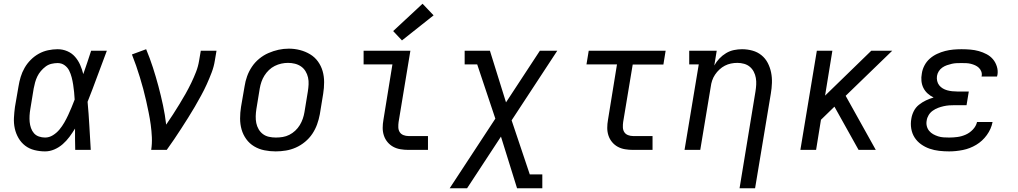

<svg xmlns="http://www.w3.org/2000/svg" viewBox="-20 -801 5440 1026"><path d="M221 8Q192 8 164 1Q136 -6 114.5 -22.5Q93 -39 79 -63Q65 -87 59 -114.5Q53 -142 54.5 -171.5Q56 -201 60 -230L79 -340Q83 -365 90.5 -390Q98 -415 111.5 -438.5Q125 -462 144.5 -481.5Q164 -501 187.5 -514Q211 -527 237 -532.5Q263 -538 288 -538Q315 -538 339.5 -527.5Q364 -517 381 -497.5Q398 -478 408.5 -454Q419 -430 425 -405Q436 -436 446.5 -467.5Q457 -499 467 -530H551Q525 -462 500 -393.5Q475 -325 448 -257Q454 -193 457.5 -128.5Q461 -64 465 0H382Q381 -29 381 -57.5Q381 -86 381 -114Q367 -91 351 -69.5Q335 -48 315 -30.5Q295 -13 270.5 -2.5Q246 8 221 8ZM221 -66Q243 -66 263 -78.5Q283 -91 297.5 -108.5Q312 -126 323.5 -146Q335 -166 344.5 -186.5Q354 -207 362.5 -227.5Q371 -248 379 -269Q378 -289 376 -309Q374 -329 371 -348.5Q368 -368 363 -387.5Q358 -407 349.5 -424Q341 -441 325 -452.5Q309 -464 288 -464Q272 -464 255 -460Q238 -456 224 -445.5Q210 -435 198.5 -421.5Q187 -408 179.5 -392.5Q172 -377 167.5 -360.5Q163 -344 160 -328L142 -218Q139 -201 138 -183.5Q137 -166 138.5 -149.5Q140 -133 145.5 -117Q151 -101 161.5 -89Q172 -77 188 -71.5Q204 -66 221 -66Z M788 0Q793 -34 791.5 -67.5Q790 -101 785.5 -134Q781 -167 774.5 -199Q768 -231 761 -262.5Q754 -294 745.5 -325.5Q737 -357 727.5 -388Q718 -419 707.5 -449.5Q697 -480 685 -510L761 -538Q781 -490 797 -440.5Q813 -391 826.5 -340.5Q840 -290 851 -238.5Q862 -187 868 -135Q887 -162 904.5 -189.5Q922 -217 939 -244.5Q956 -272 972 -300.5Q988 -329 1002 -358Q1016 -387 1027.5 -416.5Q1039 -446 1044 -477L1053 -530H1137L1128 -477Q1123 -445 1111 -413.5Q1099 -382 1085 -351Q1071 -320 1054.5 -290Q1038 -260 1021 -230.5Q1004 -201 985.5 -172Q967 -143 948.5 -114Q930 -85 910.5 -56.5Q891 -28 871 0Z M1453 8Q1422 8 1392.5 2Q1363 -4 1338 -19Q1313 -34 1296 -57.5Q1279 -81 1271 -109Q1263 -137 1263 -168Q1263 -199 1268 -230L1287 -340Q1291 -367 1300.5 -393.5Q1310 -420 1326 -444Q1342 -468 1365 -487Q1388 -506 1414.5 -517.5Q1441 -529 1468 -535Q1495 -541 1523 -541Q1554 -541 1583 -533.5Q1612 -526 1637 -511Q1662 -496 1679 -472.5Q1696 -449 1704 -421Q1712 -393 1712 -362Q1712 -331 1707 -300L1689 -190Q1684 -163 1674.5 -136.5Q1665 -110 1649 -86Q1633 -62 1610 -43Q1587 -24 1561 -12.5Q1535 -1 1507.5 3.5Q1480 8 1453 8ZM1454 -66Q1473 -66 1491 -69Q1509 -72 1526 -80.5Q1543 -89 1557.5 -102.5Q1572 -116 1582 -132.5Q1592 -149 1598 -166.5Q1604 -184 1607 -202L1625 -312Q1628 -331 1629 -350Q1630 -369 1626 -387Q1622 -405 1612.5 -420.5Q1603 -436 1588.5 -446Q1574 -456 1556 -460.5Q1538 -465 1519 -465Q1501 -465 1483 -461Q1465 -457 1448 -448.5Q1431 -440 1417 -426.5Q1403 -413 1393 -397Q1383 -381 1377 -363.5Q1371 -346 1368 -328L1350 -218Q1347 -199 1346.5 -180Q1346 -161 1349.5 -143.5Q1353 -126 1362 -110.5Q1371 -95 1385 -84.5Q1399 -74 1417 -70Q1435 -66 1454 -66Z M2163 0Q2141 0 2120 -3.5Q2099 -7 2081.5 -16.5Q2064 -26 2051 -41.5Q2038 -57 2031.5 -76.5Q2025 -96 2025 -117.5Q2025 -139 2029 -161L2077 -457H1923V-530H2173L2110 -149Q2108 -135 2108.5 -120.5Q2109 -106 2116 -95Q2123 -84 2136 -79Q2149 -74 2163 -74H2267V0ZM2128 -585 2081 -635 2238 -781 2297 -719Z M2383 205 2627 -167 2530 -457H2463V-530H2598L2684 -254L2865 -530H2958L2714 -158L2811 131H2878V205H2743L2657 -71L2476 205Z M3363 0Q3341 0 3320 -3.5Q3299 -7 3281.5 -16.5Q3264 -26 3251 -41.5Q3238 -57 3231.5 -76.5Q3225 -96 3225 -117.5Q3225 -139 3229 -161L3277 -457H3114L3126 -530H3537L3525 -456H3361L3310 -149Q3308 -135 3308.5 -120.5Q3309 -106 3316 -95Q3323 -84 3336 -79Q3349 -74 3363 -74H3467V0Z M3932 205 4017 -312Q4020 -331 4021 -349Q4022 -367 4019 -384.5Q4016 -402 4008 -417.5Q4000 -433 3987 -444Q3974 -455 3956.5 -460Q3939 -465 3920 -465Q3903 -465 3886 -461.5Q3869 -458 3853.5 -450Q3838 -442 3824.5 -429.5Q3811 -417 3801 -402Q3791 -387 3785.5 -370.5Q3780 -354 3778 -337L3722 0H3638L3714 -457H3663V-530H3810L3797 -451Q3808 -471 3824 -488Q3840 -505 3860 -517Q3880 -529 3902 -533.5Q3924 -538 3945 -538Q3974 -538 4001 -530.5Q4028 -523 4049 -506Q4070 -489 4082.5 -465Q4095 -441 4100.5 -414Q4106 -387 4105 -358Q4104 -329 4099 -300L4015 205Z M4257 0 4345 -530H4428L4389 -290L4636 -530H4748L4499 -289L4660 0H4568L4443 -224L4439 -231L4367 -161L4341 0Z M5052 8Q5025 8 4998.5 5Q4972 2 4947.5 -6.5Q4923 -15 4902 -30Q4881 -45 4867.5 -66Q4854 -87 4849.5 -113.5Q4845 -140 4850 -167Q4853 -187 4863 -207Q4873 -227 4890.5 -241Q4908 -255 4928 -264.5Q4948 -274 4969 -280Q4952 -288 4937.5 -301Q4923 -314 4914.5 -331Q4906 -348 4904 -368Q4902 -388 4906 -408Q4909 -430 4920 -451Q4931 -472 4948.5 -487.5Q4966 -503 4987.5 -513Q5009 -523 5030.5 -528.5Q5052 -534 5074 -536Q5096 -538 5118 -538Q5142 -538 5165.5 -536Q5189 -534 5210.5 -528Q5232 -522 5252 -511.5Q5272 -501 5286 -484.5Q5300 -468 5307 -445.5Q5314 -423 5310 -400Q5309 -398 5308.5 -396Q5308 -394 5308 -392H5225Q5225 -393 5225.5 -394Q5226 -395 5226 -396Q5228 -408 5223.5 -419.5Q5219 -431 5210.5 -439Q5202 -447 5191 -452Q5180 -457 5168 -460Q5156 -463 5143.5 -463.5Q5131 -464 5118 -464Q5105 -464 5092 -463.5Q5079 -463 5066 -460Q5053 -457 5040 -452.5Q5027 -448 5015.5 -440Q5004 -432 4996.5 -420Q4989 -408 4987 -395Q4985 -382 4988 -368.5Q4991 -355 4999 -345Q5007 -335 5018 -328.5Q5029 -322 5041.5 -318.5Q5054 -315 5068 -313.5Q5082 -312 5095 -312H5157L5145 -239H5083Q5068 -239 5053 -238Q5038 -237 5022.5 -233.5Q5007 -230 4992.5 -224.5Q4978 -219 4964.5 -209.5Q4951 -200 4942.5 -186Q4934 -172 4932 -157Q4929 -142 4932.5 -127.5Q4936 -113 4945 -102Q4954 -91 4966.5 -84Q4979 -77 4993 -72.5Q5007 -68 5022 -67Q5037 -66 5052 -66Q5074 -66 5096.5 -69Q5119 -72 5140.5 -81.5Q5162 -91 5179 -109Q5196 -127 5201 -149H5284Q5277 -112 5253.5 -79.5Q5230 -47 5196.5 -27Q5163 -7 5125.5 0.5Q5088 8 5052 8Z"/></svg>

Font: Iosevka Slab Extended Oblique
Style: Regular
Weight: 400
Width: 7
Italic angle: -9°
Monospace: yes
Designer: Belleve Invis
Foundry: Belleve Invis
Version: Version 11.1.0; ttfautohint (v1.8.3)